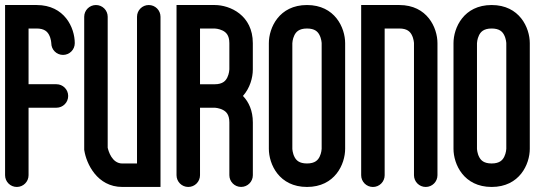

<svg xmlns="http://www.w3.org/2000/svg" viewBox="-20 -737 2172 757"><path d="M124.4 -717.2H0V-46.2C0 -20.6 20.7 0.1 46.3 0.1C71.9 0.1 92.6 -20.6 92.6 -46.2V-312.3H202.5C228.1 -312.3 248.8 -333 248.8 -358.6C248.8 -384.2 228.1 -404.9 202.5 -404.9H92.6V-624.6H124.4C155.7 -624.6 166.9 -611.4 173.1 -600C181.6 -584.3 182.2 -566.8 182.2 -566.8C182.2 -541.2 202.9 -520.5 228.5 -520.5C254.1 -520.5 274.8 -541.2 274.8 -566.8C274.8 -627.3 234.8 -717.2 124.4 -717.2Z M612.8 0.1V-670.9C612.8 -696.5 592.1 -717.2 566.5 -717.2C540.9 -717.2 520.2 -696.5 520.2 -670.9V-92.4H462.4C421 -92.4 407.4 -142.1 404.6 -154.7V-670.9C404.6 -696.5 383.9 -717.2 358.3 -717.2C332.7 -717.2 312 -696.5 312 -670.9V-146.6L312.6 -143C320.4 -93.5 361.9 0.1 462.4 0.1Z M937.9 -358.7C965.4 -389.6 976.8 -430.4 976.8 -462.7V-566.8C976.8 -677.1 886.9 -717.2 826.4 -717.2H676V-46.2C676 -20.6 696.7 0.1 722.3 0.1C747.9 0.1 768.6 -20.6 768.6 -46.2V-312.3H826.1C827.8 -312.2 844.6 -311.4 859.7 -303.2C871.2 -297 884.3 -285.8 884.3 -254.5V-46.3C884.3 -20.7 905 0 930.6 0C956.2 0 976.9 -20.7 976.9 -46.3V-254.4C976.8 -300.9 960.9 -334.9 937.9 -358.7ZM884.2 -462.7C884.2 -462.5 883.6 -446.4 876.1 -431.3C869.9 -419 858.7 -404.8 826.4 -404.8H768.6V-624.6H826.4C826.6 -624.6 842.7 -624 857.8 -616.5C870.1 -610.3 884.3 -599.1 884.3 -566.8V-462.7Z M1190.4 0.1C1300.8 0.1 1340.8 -89.8 1340.8 -150.3V-566.8C1340.8 -627.3 1300.7 -717.2 1190.4 -717.2C1080.1 -717.2 1040 -627.3 1040 -566.8V-150.3C1040 -89.8 1080.1 0.1 1190.4 0.1ZM1132.6 -150.7V-566.7C1132.6 -566.9 1133.2 -583.1 1140.7 -598.1C1146.8 -610.4 1158.1 -624.6 1190.4 -624.6C1221.7 -624.6 1232.9 -611.5 1239.1 -600C1247.6 -584.3 1248.2 -566.8 1248.2 -566.8V-150.4C1248.2 -150.2 1247.6 -134 1240.1 -119C1234 -106.7 1222.7 -92.5 1190.4 -92.5C1159.1 -92.5 1147.9 -105.6 1141.7 -117.1C1133.4 -132.3 1132.7 -149.2 1132.6 -150.7Z M1658.5 0.1C1684.1 0.1 1704.8 -20.6 1704.8 -46.2V-566.8C1704.8 -627.3 1664.7 -717.2 1554.4 -717.2H1404V-46.2C1404 -20.6 1424.7 0.2 1450.3 0.2C1475.9 0.2 1496.6 -20.5 1496.6 -46.1V-624.6H1554.4C1585.7 -624.6 1596.9 -611.5 1603.1 -600C1611.6 -584.3 1612.2 -566.8 1612.2 -566.8V-46.2C1612.2 -20.6 1632.9 0.1 1658.5 0.1Z M1918.4 0.1C2028.8 0.1 2068.8 -89.8 2068.8 -150.3V-566.8C2068.8 -627.3 2028.7 -717.2 1918.4 -717.2C1808.1 -717.2 1768 -627.3 1768 -566.8V-150.3C1768 -89.8 1808.1 0.1 1918.4 0.1ZM1860.6 -150.7V-566.7C1860.6 -566.9 1861.2 -583.1 1868.7 -598.1C1874.8 -610.4 1886.1 -624.6 1918.4 -624.6C1949.7 -624.6 1960.9 -611.5 1967.1 -600C1975.6 -584.3 1976.2 -566.8 1976.2 -566.8V-150.4C1976.2 -150.2 1975.6 -134 1968.1 -119C1962 -106.7 1950.7 -92.5 1918.4 -92.5C1887.1 -92.5 1875.9 -105.6 1869.7 -117.1C1861.4 -132.3 1860.7 -149.2 1860.6 -150.7Z"/></svg>

Font: Cactron
Style: Regular
Weight: 400
Version: Version 1.0